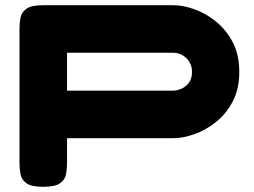

<svg xmlns="http://www.w3.org/2000/svg" viewBox="-20 -711 976 739"><path d="M146 8Q101 8 82 -5.5Q63 -19 59 -40.5Q55 -62 55 -84V-600Q55 -622 59 -643Q63 -664 82 -677.5Q101 -691 147 -691H646Q684 -691 728 -675.5Q772 -660 811.5 -628Q851 -596 876 -548Q901 -500 901 -434Q901 -369 876 -321Q851 -273 811.5 -241.5Q772 -210 728 -194.5Q684 -179 645 -179H238V-83Q238 -61 234 -40Q230 -19 211 -5.5Q192 8 146 8ZM238 -362H646Q659 -362 676 -368.5Q693 -375 706 -391Q719 -407 719 -435Q719 -456 709 -472.5Q699 -489 682.5 -498.5Q666 -508 645 -508H238Z"/></svg>

Font: Fredoka Expanded
Style: Bold
Weight: 700
Width: 7
Designer: Ben Nathan
Foundry: Milena B. Brandão, Ben Nathan
Version: Version 2.001